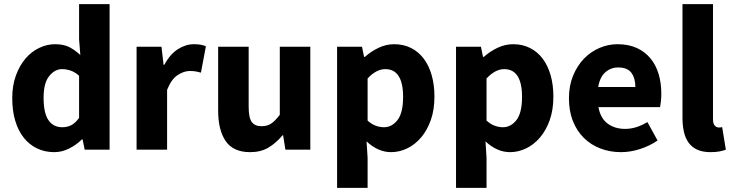

<svg xmlns="http://www.w3.org/2000/svg" viewBox="-20 -721 3529 925"><path d="M242 12Q196 12 158.5 -6Q121 -24 94.5 -57.5Q68 -91 53.5 -139Q39 -187 39 -248Q39 -309 56.5 -357Q74 -405 102.5 -438.5Q131 -472 168.5 -490Q206 -508 245 -508Q287 -508 314 -494Q341 -480 367 -456L361 -532V-701H508V0H388L378 -49H374Q348 -23 313 -5.5Q278 12 242 12ZM280 -108Q304 -108 323.5 -118Q343 -128 361 -153V-356Q341 -374 320 -381Q299 -388 279 -388Q244 -388 217 -354.5Q190 -321 190 -250Q190 -176 213.5 -142Q237 -108 280 -108Z M638 0V-496H758L768 -409H772Q799 -460 837 -484Q875 -508 913 -508Q934 -508 947.5 -505.5Q961 -503 972 -498L948 -371Q934 -375 922 -377Q910 -379 894 -379Q866 -379 835.5 -359Q805 -339 785 -288V0Z M1185 12Q1104 12 1067.5 -41Q1031 -94 1031 -188V-496H1178V-207Q1178 -153 1193 -133Q1208 -113 1240 -113Q1268 -113 1287 -126Q1306 -139 1328 -168V-496H1475V0H1355L1344 -69H1341Q1309 -31 1272.5 -9.5Q1236 12 1185 12Z M1604 184V-496H1724L1734 -447H1738Q1767 -473 1803.5 -490.5Q1840 -508 1879 -508Q1924 -508 1960 -490Q1996 -472 2021 -439Q2046 -406 2059.5 -359.5Q2073 -313 2073 -256Q2073 -192 2055.5 -142.5Q2038 -93 2008.5 -58.5Q1979 -24 1941.5 -6Q1904 12 1864 12Q1832 12 1802 -1.5Q1772 -15 1746 -40L1751 39V184ZM1830 -108Q1868 -108 1895 -142.5Q1922 -177 1922 -254Q1922 -388 1836 -388Q1793 -388 1751 -343V-140Q1771 -122 1791 -115Q1811 -108 1830 -108Z M2177 184V-496H2297L2307 -447H2311Q2340 -473 2376.5 -490.5Q2413 -508 2452 -508Q2497 -508 2533 -490Q2569 -472 2594 -439Q2619 -406 2632.5 -359.5Q2646 -313 2646 -256Q2646 -192 2628.5 -142.5Q2611 -93 2581.5 -58.5Q2552 -24 2514.5 -6Q2477 12 2437 12Q2405 12 2375 -1.5Q2345 -15 2319 -40L2324 39V184ZM2403 -108Q2441 -108 2468 -142.5Q2495 -177 2495 -254Q2495 -388 2409 -388Q2366 -388 2324 -343V-140Q2344 -122 2364 -115Q2384 -108 2403 -108Z M2972 12Q2919 12 2873 -5.5Q2827 -23 2793 -56.5Q2759 -90 2740 -138Q2721 -186 2721 -248Q2721 -308 2741 -356.5Q2761 -405 2793.5 -438.5Q2826 -472 2868 -490Q2910 -508 2955 -508Q3008 -508 3047.5 -490Q3087 -472 3113.5 -440Q3140 -408 3153 -364.5Q3166 -321 3166 -270Q3166 -250 3164 -232Q3162 -214 3160 -205H2863Q2873 -151 2907.5 -125.5Q2942 -100 2992 -100Q3045 -100 3099 -133L3148 -44Q3110 -18 3063.5 -3Q3017 12 2972 12ZM2862 -302H3041Q3041 -344 3022 -370Q3003 -396 2958 -396Q2923 -396 2896.5 -373Q2870 -350 2862 -302Z M3403 12Q3365 12 3339 0Q3313 -12 3297.5 -33.5Q3282 -55 3275 -85.5Q3268 -116 3268 -154V-701H3415V-148Q3415 -125 3423.5 -116Q3432 -107 3441 -107Q3446 -107 3449.5 -107Q3453 -107 3459 -109L3477 0Q3465 5 3446.5 8.5Q3428 12 3403 12Z"/></svg>

Font: Giro Regular
Style: Bold
Weight: 700
Designer: Paul D. Hunt
Foundry: Adobe Systems Incorporated
Version: Version 1.000;PS 1.0;hotconv 1.0.88;makeotf.lib2.5.647800